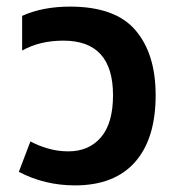

<svg xmlns="http://www.w3.org/2000/svg" viewBox="-20 -549 546 581"><path d="M207 12Q326 12 388.5 -58.5Q451 -129 451 -261Q451 -386 390 -457.5Q329 -529 192 -529Q109 -529 47 -501V-396Q100 -426 172 -426Q322 -426 322 -261Q322 -176 285.5 -133.5Q249 -91 187 -91Q154 -91 124 -100Q94 -109 72 -121L37 -29Q115 12 207 12Z"/></svg>

Font: Noto Sans Thai UI Semi
Style: Regular
Weight: 600
Designer: Monotype Design Team
Foundry: Monotype Imaging Inc.
Version: Version 1.901